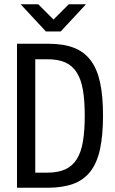

<svg xmlns="http://www.w3.org/2000/svg" viewBox="-20 -900 540 904"><path d="M204 -621H146V-87H201Q253 -87 287 -102.5Q321 -118 341.5 -150.5Q362 -183 370.5 -234Q379 -285 379 -356Q379 -426 370.5 -476Q362 -526 341.5 -558.5Q321 -591 287.5 -606Q254 -621 204 -621ZM203 -16H60V-694H208Q279 -694 328 -675Q377 -656 407.5 -615Q438 -574 451.5 -510.5Q465 -447 465 -357Q465 -263 451 -198Q437 -133 405.5 -92.5Q374 -52 324 -34Q274 -16 203 -16ZM196 -752 77 -880H160L232 -808L304 -880H385L266 -752Z"/></svg>

Font: D2Coding
Style: Regular
Weight: 400
Monospace: yes
Designer: Yong-Rak Park; Jeong-Hwan Yoon; Sang-Min Lee;
Foundry: NHN Corporation
Version: Version 1.3.2; Build 20180524